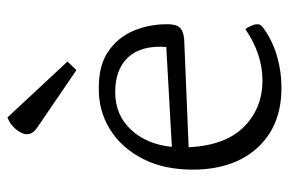

<svg xmlns="http://www.w3.org/2000/svg" viewBox="-150 -690 775 515"><g transform="rotate(-90 237.5 -432.5)"><path d="M100 -314Q105 -215 155 -165.5Q205 -116 279 -116Q350 -116 417 -162Q419 -160 424.5 -149Q430 -138 430 -130Q430 -123 426 -119Q422 -115 419 -113Q386 -89 344.5 -77Q303 -65 260 -65Q159 -65 100.5 -127.5Q42 -190 40 -297Q39 -378 68.5 -436Q98 -494 148 -525Q198 -556 260 -555Q321 -555 358 -529Q395 -503 412 -463Q429 -423 430 -377Q431 -350 422 -339Q413 -328 390 -326ZM248 -511Q187 -511 147.5 -469Q108 -427 101 -359L369 -374Q374 -440 342 -475.5Q310 -511 248 -511ZM153 -720Q135 -732 135 -748Q135 -761 148 -777Q161 -793 180 -800L330 -639L307 -615Z"/></g></svg>

Font: Gowun Batang
Style: Regular
Weight: 400
Designer: Yanghee Ryu
Foundry: Yanghee Ryu
Version: Version 2.000